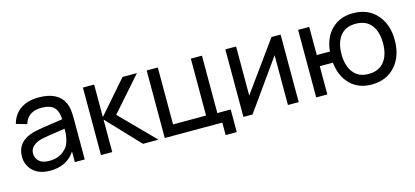

<svg xmlns="http://www.w3.org/2000/svg" viewBox="-57 -969 3208 1483"><g transform="rotate(-15 1547.5 -227.5)"><path d="M485 -450Q503 -409 503 -334V0H424V-85Q359 15 224 15Q137 15 88.5 -31Q40 -77 40 -146Q40 -266 173 -305Q226 -319 415 -345Q413 -411 382 -441.5Q351 -472 282 -472Q172 -472 145 -378L60 -403Q80 -476 136.5 -515.5Q193 -555 283 -555Q438 -555 485 -450ZM237 -60Q306 -60 350.5 -95.5Q395 -131 405 -184Q414 -213 414 -270Q247 -246 213 -236Q129 -210 129 -147Q129 -110 156 -85Q183 -60 237 -60Z M633 0V-540H723V-280L950 -540H1065L827 -270L1093 0H969L723 -260V0Z M1603 100V0H1143V-540H1232V-85H1496V-540H1585V-81H1692V100Z M2214 -540V0H2128V-398L1845 0H1772V-540H1858V-148L2141 -540Z M2795 15Q2691 15 2625.5 -49.5Q2560 -114 2548 -226H2443V0H2354V-540H2443V-315H2548Q2559 -427 2625.5 -491Q2692 -555 2796 -555Q2915 -555 2985 -476Q3055 -397 3055 -271Q3055 -143 2984.5 -64Q2914 15 2795 15ZM2793 -70Q2875 -70 2918 -124Q2961 -178 2961 -271Q2961 -365 2918.5 -418Q2876 -471 2794 -471Q2714 -471 2671.5 -418Q2629 -365 2629 -271Q2629 -178 2671.5 -124Q2714 -70 2793 -70Z"/></g></svg>

Font: Manrope Medium
Style: Medium
Weight: 500
Designer: Mikhail Sharanda
Foundry: Mikhail Sharanda
Version: Version 4.000;hotconv 1.0.109;makeotfexe 2.5.65596